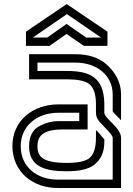

<svg xmlns="http://www.w3.org/2000/svg" viewBox="-20 -937 665 957"><path d="M83.3 -208.3C83.3 -308.3 163 -375 270.8 -375H375V-333.3H270.8C240.6 -333.3 210.4 -326 180.2 -310.4C143.8 -292.7 125 -258.3 125 -208.3C125 -108.3 200.2 -83.3 312.5 -83.3C375 -83.3 419.8 -93.8 446.9 -113.5C482.3 -139.6 500 -178.1 500 -229.2V-242.7C487.2 -255.5 466.1 -284.9 458.3 -287.5V-250C458.3 -199 446.9 -164.6 422.9 -146.9C402.1 -132.3 365.6 -125 312.5 -125C189.6 -125 166.7 -158.3 166.7 -208.3C166.7 -254.4 188.7 -291.7 291.7 -291.7H416.7V-416.7H270.8C145.7 -416.7 41.7 -337.3 41.7 -208.3C43.7 -78.1 143.6 0 267.7 0H583.3V-250C583.3 -300.2 500 -347 500 -375V-420.8C497.8 -553.3 426.1 -583.3 312.5 -583.3H166.7V-625H356.2C465.1 -625 541.7 -558.6 541.7 -466.7V-382.3C548.8 -370.4 577.1 -345.9 583.3 -337.5V-468.8C583.3 -527.5 553.8 -577.3 511.5 -615.6C472.9 -650 420.8 -666.7 356.2 -666.7H125V-541.7H312.5C365.6 -541.7 402.1 -534.4 422.9 -519.8C446.9 -502.1 458.3 -467.7 458.3 -416.7V-375C458.3 -359.4 463.5 -344.8 475 -331.2C497.1 -305.5 541.7 -266.2 541.7 -250V-41.7H267.7C164.1 -41.7 83.3 -104.9 83.3 -208.3ZM311.5 -817.7 215.6 -750H143.8L313.5 -866.7L483.3 -750H409.4ZM311.5 -767.7 397.9 -708.3H515.6V-779.2L312.5 -916.7L109.4 -779.2V-708.3H227.1Z"/></svg>

Font: Sportrop
Style: Regular
Weight: 500
Version: Version 0.9